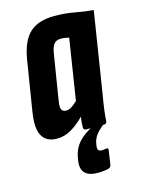

<svg xmlns="http://www.w3.org/2000/svg" viewBox="-107 -562 597 815"><g transform="rotate(-15 191.0 -154.5)"><path d="M91 6Q45 6 26 -27Q7 -60 19 -133L54 -350Q67 -430 104.5 -465Q142 -500 213 -500Q262 -500 303 -492Q344 -484 382 -481L326 -127Q313 -54 311 -12Q310 0 298 0H220Q208 0 208 -12Q208 -22 209 -34Q210 -46 212 -58Q184 -29 154 -11.5Q124 6 91 6ZM160 -99Q171 -99 183.5 -107Q196 -115 209 -128L251 -395Q241 -397 232.5 -398.5Q224 -400 215 -400Q196 -400 185.5 -388Q175 -376 170 -343L138 -145Q134 -120 139 -109.5Q144 -99 160 -99ZM221 191Q140 191 153 117L155 105Q163 61 195 31.5Q227 2 290 -25L306 -9Q276 13 262 31.5Q248 50 245 72L244 80Q240 103 261 103Q269 103 278 101Q292 98 289 112L280 173Q278 183 267 186Q246 191 221 191Z"/></g></svg>

Font: Sofia Sans Extra Condensed ExtraBold
Style: Italic
Weight: 800
Italic angle: -9°
Designer: Botio Nikoltchev, Ani Petrova
Foundry: lettersoup
Version: Version 4.101; ttfautohint (v1.8.4.7-5d5b)